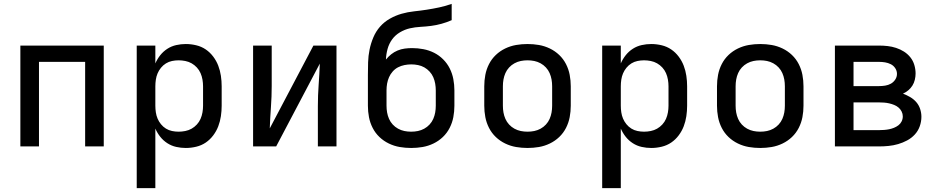

<svg xmlns="http://www.w3.org/2000/svg" viewBox="-20 -755 4840 990"><path d="M85 0V-520H515V0H419V-436H181V0Z M685 215V-520H781V-428Q791 -451 806.5 -470.5Q822 -490 843 -503.5Q864 -517 888.5 -522.5Q913 -528 938 -528Q965 -528 992 -521.5Q1019 -515 1041 -500Q1063 -485 1079.5 -463Q1096 -441 1105.5 -416Q1115 -391 1119 -364Q1123 -337 1123 -310V-210Q1123 -183 1119 -156Q1115 -129 1105.5 -104Q1096 -79 1079.5 -57Q1063 -35 1041 -20Q1019 -5 992 1.5Q965 8 938 8Q913 8 888.5 2.5Q864 -3 843 -16.5Q822 -30 806.5 -49.5Q791 -69 781 -92V215ZM901 -76Q918 -76 935.5 -79.5Q953 -83 968 -91.5Q983 -100 995 -113Q1007 -126 1014 -142Q1021 -158 1024 -175.5Q1027 -193 1027 -210V-310Q1027 -327 1024 -344.5Q1021 -362 1014 -378Q1007 -394 995 -407Q983 -420 968 -428.5Q953 -437 935.5 -440.5Q918 -444 901 -444Q884 -444 867 -440.5Q850 -437 835.5 -428Q821 -419 810 -405.5Q799 -392 792.5 -376.5Q786 -361 783.5 -344Q781 -327 781 -310V-210Q781 -193 783.5 -176Q786 -159 792.5 -143.5Q799 -128 810 -114.5Q821 -101 835.5 -92Q850 -83 867 -79.5Q884 -76 901 -76Z M1285 0V-520H1381V-312Q1381 -257 1377 -202.5Q1373 -148 1371 -93L1596 -520H1715V0H1619V-208Q1619 -263 1623 -317.5Q1627 -372 1629 -427L1404 0Z M2100 8Q2070 8 2041 3Q2012 -2 1985 -15Q1958 -28 1936.5 -48.5Q1915 -69 1901.5 -95.5Q1888 -122 1882.5 -151Q1877 -180 1877 -210V-289Q1877 -309 1877 -328.5Q1877 -348 1877 -368Q1877 -401 1878 -434Q1879 -467 1885.5 -499Q1892 -531 1905 -562Q1918 -593 1939.5 -617.5Q1961 -642 1990 -658.5Q2019 -675 2050.5 -684Q2082 -693 2115 -696.5Q2148 -700 2180.5 -705Q2213 -710 2245.5 -717Q2278 -724 2309 -735V-651Q2284 -640 2257 -632.5Q2230 -625 2203 -621.5Q2176 -618 2148 -616.5Q2120 -615 2093.5 -609Q2067 -603 2042.5 -588.5Q2018 -574 2002 -552Q1986 -530 1978.5 -503Q1971 -476 1970 -448Q1982 -463 1997 -475Q2012 -487 2030 -494.5Q2048 -502 2067 -504.5Q2086 -507 2105 -507Q2134 -507 2163 -501.5Q2192 -496 2218 -483Q2244 -470 2265 -449Q2286 -428 2299 -402Q2312 -376 2317.5 -347Q2323 -318 2323 -289V-210Q2323 -180 2317.5 -151Q2312 -122 2298.5 -95.5Q2285 -69 2263.5 -48.5Q2242 -28 2215 -15Q2188 -2 2159 3Q2130 8 2100 8ZM2100 -76Q2118 -76 2135 -79.5Q2152 -83 2167.5 -91.5Q2183 -100 2195 -113Q2207 -126 2214 -142Q2221 -158 2224 -175Q2227 -192 2227 -210V-289Q2227 -306 2224 -323.5Q2221 -341 2214 -357Q2207 -373 2195 -386Q2183 -399 2168 -407.5Q2153 -416 2135.5 -419.5Q2118 -423 2101 -423Q2083 -423 2065.5 -419.5Q2048 -416 2032.5 -408Q2017 -400 2005 -386.5Q1993 -373 1986 -357Q1979 -341 1976 -324Q1973 -307 1973 -289V-210Q1973 -192 1976 -175Q1979 -158 1986 -142Q1993 -126 2005 -113Q2017 -100 2032.5 -91.5Q2048 -83 2065 -79.5Q2082 -76 2100 -76Z M2700 8Q2670 8 2641 3Q2612 -2 2585 -15Q2558 -28 2536.5 -48.5Q2515 -69 2501.5 -95.5Q2488 -122 2482.5 -151Q2477 -180 2477 -210V-310Q2477 -340 2482.5 -369Q2488 -398 2501.5 -424.5Q2515 -451 2536.5 -471.5Q2558 -492 2585 -505Q2612 -518 2641 -523Q2670 -528 2700 -528Q2730 -528 2759 -523Q2788 -518 2815 -505Q2842 -492 2863.5 -471.5Q2885 -451 2898.5 -424.5Q2912 -398 2917.5 -369Q2923 -340 2923 -310V-210Q2923 -180 2917.5 -151Q2912 -122 2898.5 -95.5Q2885 -69 2863.5 -48.5Q2842 -28 2815 -15Q2788 -2 2759 3Q2730 8 2700 8ZM2700 -76Q2718 -76 2735 -79.5Q2752 -83 2767.5 -91.5Q2783 -100 2795 -113Q2807 -126 2814 -142Q2821 -158 2824 -175Q2827 -192 2827 -210V-310Q2827 -328 2824 -345Q2821 -362 2814 -378Q2807 -394 2795 -407Q2783 -420 2767.5 -428.5Q2752 -437 2735 -440.5Q2718 -444 2700 -444Q2682 -444 2665 -440.5Q2648 -437 2632.5 -428.5Q2617 -420 2605 -407Q2593 -394 2586 -378Q2579 -362 2576 -345Q2573 -328 2573 -310V-210Q2573 -192 2576 -175Q2579 -158 2586 -142Q2593 -126 2605 -113Q2617 -100 2632.5 -91.5Q2648 -83 2665 -79.5Q2682 -76 2700 -76Z M3085 215V-520H3181V-428Q3191 -451 3206.5 -470.5Q3222 -490 3243 -503.5Q3264 -517 3288.5 -522.5Q3313 -528 3338 -528Q3365 -528 3392 -521.5Q3419 -515 3441 -500Q3463 -485 3479.5 -463Q3496 -441 3505.5 -416Q3515 -391 3519 -364Q3523 -337 3523 -310V-210Q3523 -183 3519 -156Q3515 -129 3505.5 -104Q3496 -79 3479.5 -57Q3463 -35 3441 -20Q3419 -5 3392 1.5Q3365 8 3338 8Q3313 8 3288.5 2.5Q3264 -3 3243 -16.5Q3222 -30 3206.5 -49.5Q3191 -69 3181 -92V215ZM3301 -76Q3318 -76 3335.5 -79.5Q3353 -83 3368 -91.5Q3383 -100 3395 -113Q3407 -126 3414 -142Q3421 -158 3424 -175.5Q3427 -193 3427 -210V-310Q3427 -327 3424 -344.5Q3421 -362 3414 -378Q3407 -394 3395 -407Q3383 -420 3368 -428.5Q3353 -437 3335.5 -440.5Q3318 -444 3301 -444Q3284 -444 3267 -440.5Q3250 -437 3235.5 -428Q3221 -419 3210 -405.5Q3199 -392 3192.5 -376.5Q3186 -361 3183.5 -344Q3181 -327 3181 -310V-210Q3181 -193 3183.5 -176Q3186 -159 3192.5 -143.5Q3199 -128 3210 -114.5Q3221 -101 3235.5 -92Q3250 -83 3267 -79.5Q3284 -76 3301 -76Z M3900 8Q3870 8 3841 3Q3812 -2 3785 -15Q3758 -28 3736.5 -48.5Q3715 -69 3701.5 -95.5Q3688 -122 3682.5 -151Q3677 -180 3677 -210V-310Q3677 -340 3682.5 -369Q3688 -398 3701.5 -424.5Q3715 -451 3736.5 -471.5Q3758 -492 3785 -505Q3812 -518 3841 -523Q3870 -528 3900 -528Q3930 -528 3959 -523Q3988 -518 4015 -505Q4042 -492 4063.5 -471.5Q4085 -451 4098.5 -424.5Q4112 -398 4117.5 -369Q4123 -340 4123 -310V-210Q4123 -180 4117.5 -151Q4112 -122 4098.5 -95.5Q4085 -69 4063.5 -48.5Q4042 -28 4015 -15Q3988 -2 3959 3Q3930 8 3900 8ZM3900 -76Q3918 -76 3935 -79.5Q3952 -83 3967.5 -91.5Q3983 -100 3995 -113Q4007 -126 4014 -142Q4021 -158 4024 -175Q4027 -192 4027 -210V-310Q4027 -328 4024 -345Q4021 -362 4014 -378Q4007 -394 3995 -407Q3983 -420 3967.5 -428.5Q3952 -437 3935 -440.5Q3918 -444 3900 -444Q3882 -444 3865 -440.5Q3848 -437 3832.5 -428.5Q3817 -420 3805 -407Q3793 -394 3786 -378Q3779 -362 3776 -345Q3773 -328 3773 -310V-210Q3773 -192 3776 -175Q3779 -158 3786 -142Q3793 -126 3805 -113Q3817 -100 3832.5 -91.5Q3848 -83 3865 -79.5Q3882 -76 3900 -76Z M4285 0V-520H4512Q4535 -520 4557 -517.5Q4579 -515 4600.5 -508Q4622 -501 4641 -489Q4660 -477 4674 -459.5Q4688 -442 4694.5 -420Q4701 -398 4701 -376Q4701 -360 4697 -343.5Q4693 -327 4684.5 -313.5Q4676 -300 4663.5 -289.5Q4651 -279 4636 -272Q4655 -265 4673 -254.5Q4691 -244 4704.5 -228.5Q4718 -213 4724.5 -193Q4731 -173 4731 -153Q4731 -128 4722.5 -104Q4714 -80 4697 -61.5Q4680 -43 4657.5 -31Q4635 -19 4611 -12Q4587 -5 4562 -2.5Q4537 0 4512 0ZM4381 -311H4512Q4528 -311 4544 -313.5Q4560 -316 4573.5 -323.5Q4587 -331 4596 -344.5Q4605 -358 4605 -374Q4605 -390 4596 -403.5Q4587 -417 4573 -424Q4559 -431 4543.5 -433.5Q4528 -436 4512 -436H4381ZM4381 -84H4512Q4525 -84 4538.5 -85Q4552 -86 4564.5 -88.5Q4577 -91 4589.5 -96Q4602 -101 4612.5 -109Q4623 -117 4629 -129Q4635 -141 4635 -155Q4635 -168 4629 -180Q4623 -192 4613 -200.5Q4603 -209 4590.5 -214Q4578 -219 4565 -222Q4552 -225 4538.5 -226Q4525 -227 4512 -227H4381Z"/></svg>

Font: Iosevka SS04 Medium Extended
Style: Regular
Weight: 500
Width: 7
Monospace: yes
Designer: Belleve Invis
Foundry: Belleve Invis
Version: Version 19.0.0; ttfautohint (v1.8.4)